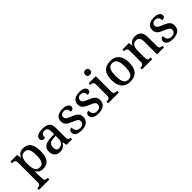

<svg xmlns="http://www.w3.org/2000/svg" viewBox="224 -2109 3691 3691"><g transform="rotate(-45 2070.0 -263.0)"><path d="M17 237H302V192H294C254 192 215 184 215 125V40C215 13 214 -34 211 -73H215C244 -23 290 10 365 10C498 10 570 -75 570 -268C570 -461 498 -546 366 -546C288 -546 242 -508 213 -449H209L196 -536H15V-491H27C69 -491 105 -482 105 -422V122C105 183 66 192 26 192H17ZM342 -56C244 -56 215 -130 215 -268C215 -409 244 -479 342 -479C424 -479 457 -408 457 -269C457 -130 424 -56 342 -56Z M827 10C908 10 939 -26 981 -81H989L1007 0H1156V-45H1153C1108 -45 1091 -61 1091 -117V-375C1091 -501 1028 -547 901 -547C798 -547 714 -519 714 -449C714 -402 746 -385 810 -385C810 -449 825 -494 895 -494C969 -494 981 -446 981 -373V-315L898 -312C746 -307 672 -257 672 -151C672 -41 738 10 827 10ZM859 -55C808 -55 785 -86 785 -146C785 -223 819 -263 923 -267L981 -270V-191C981 -108 933 -55 859 -55Z M1411 10C1535 10 1614 -46 1614 -151C1614 -239 1565 -277 1459 -319C1370 -354 1336 -372 1336 -421C1336 -466 1364 -496 1427 -496C1486 -496 1515 -458 1515 -391C1566 -391 1593 -415 1593 -453C1593 -503 1543 -546 1440 -546C1323 -546 1245 -495 1245 -400C1245 -310 1295 -275 1401 -231C1495 -192 1523 -174 1523 -127C1523 -77 1487 -42 1417 -42C1338 -42 1308 -95 1308 -169C1278 -169 1238 -153 1238 -98C1238 -29 1300 10 1411 10Z M1870 10C1994 10 2073 -46 2073 -151C2073 -239 2024 -277 1918 -319C1829 -354 1795 -372 1795 -421C1795 -466 1823 -496 1886 -496C1945 -496 1974 -458 1974 -391C2025 -391 2052 -415 2052 -453C2052 -503 2002 -546 1899 -546C1782 -546 1704 -495 1704 -400C1704 -310 1754 -275 1860 -231C1954 -192 1982 -174 1982 -127C1982 -77 1946 -42 1876 -42C1797 -42 1767 -95 1767 -169C1737 -169 1697 -153 1697 -98C1697 -29 1759 10 1870 10Z M2278 -633C2313 -633 2343 -651 2343 -698C2343 -746 2313 -763 2278 -763C2241 -763 2213 -746 2213 -698C2213 -651 2241 -633 2278 -633ZM2135 0H2429V-45H2416C2372 -45 2337 -55 2337 -117V-536H2143V-491H2148C2191 -491 2227 -481 2227 -423V-113C2227 -55 2191 -45 2148 -45H2135Z M2735 10C2894 10 2977 -81 2977 -269C2977 -456 2886 -547 2738 -547C2578 -547 2496 -456 2496 -269C2496 -81 2586 10 2735 10ZM2737 -45C2643 -45 2609 -122 2609 -269C2609 -417 2642 -491 2736 -491C2830 -491 2864 -417 2864 -269C2864 -122 2831 -45 2737 -45Z M3056 0H3335V-45H3330C3286 -45 3253 -53 3253 -112V-317C3253 -402 3281 -477 3365 -477C3440 -477 3466 -427 3466 -341V0H3654V-45H3649C3604 -45 3576 -54 3576 -117V-352C3576 -488 3515 -547 3409 -547C3342 -547 3293 -527 3254 -458H3249L3236 -536H3061V-491H3066C3110 -491 3143 -482 3143 -424V-116C3143 -54 3108 -45 3063 -45H3056Z M3896 10C4020 10 4099 -46 4099 -151C4099 -239 4050 -277 3944 -319C3855 -354 3821 -372 3821 -421C3821 -466 3849 -496 3912 -496C3971 -496 4000 -458 4000 -391C4051 -391 4078 -415 4078 -453C4078 -503 4028 -546 3925 -546C3808 -546 3730 -495 3730 -400C3730 -310 3780 -275 3886 -231C3980 -192 4008 -174 4008 -127C4008 -77 3972 -42 3902 -42C3823 -42 3793 -95 3793 -169C3763 -169 3723 -153 3723 -98C3723 -29 3785 10 3896 10Z"/></g></svg>

Font: Noto Serif Telugu Medium
Style: Regular
Weight: 500
Designer: Jelle Bosma - Monotype Design Team
Foundry: Monotype Imaging Inc.
Version: Version 2.005